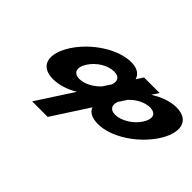

<svg xmlns="http://www.w3.org/2000/svg" viewBox="-114 -907 1546 1546"><g transform="rotate(45 659.0 -134.0)"><path d="M1073 -257C1027 -186 941.6 -136 874.6 -136C819.3 -136 795.8 -171.1 816.8 -224.3L859.4 -290.1C906.3 -342.2 973.2 -377 1030.7 -377C1102.7 -377 1118.3 -327 1073 -257ZM238 -257C140.8 -107 166.8 15 316.8 15C385.8 15 457.7 -8 526.2 -49L326.1 260H503.1L703.2 -49C718.7 -8 760.8 15 829.8 15C979.8 15 1163.8 -107 1261 -257C1358.1 -407 1331.5 -528 1181.5 -528C1111.5 -528 1031.4 -497 966.2 -455L1003.8 -513H1001.8H828.8H826.8L789.2 -455C778.4 -497 738.5 -528 668.5 -528C518.5 -528 335.1 -407 238 -257ZM426 -257C471.3 -327 551.7 -377 623.7 -377C681.2 -377 703 -342.2 682.4 -290.1L639.8 -224.3C591.8 -171.1 522.9 -136 467.6 -136C400.6 -136 380 -186 426 -257Z"/></g></svg>

Font: Hussar
Style: BdWodka
Weight: 700
Foundry: Cannot Into Space Fonts
Version: Version 2.00